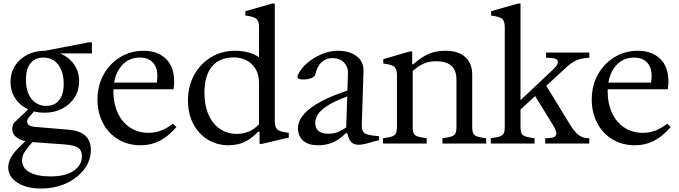

<svg xmlns="http://www.w3.org/2000/svg" viewBox="-20 -820 3882 1097"><path d="M215 257Q130 257 78.5 223Q27 189 27 135Q27 114 38.5 87.5Q50 61 84 27L139 -28L177 -22Q143 17 124.5 42.5Q106 68 106 96Q106 141 149.5 164.5Q193 188 269 188Q353 188 400.5 156Q448 124 448 72Q448 39 426 24Q404 9 346 5L153 -9Q107 -13 78.5 -32.5Q50 -52 50 -83Q50 -109 68 -126Q86 -143 114 -169L145 -199H188L158 -165Q144 -149 139.5 -141.5Q135 -134 135 -126Q135 -113 145.5 -105Q156 -97 180 -95L371 -79Q499 -69 499 36Q499 98 460.5 148Q422 198 358 227.5Q294 257 215 257ZM234 -176Q178 -176 134 -198.5Q90 -221 65 -261Q40 -301 40 -352Q40 -404 65.5 -444Q91 -484 136 -507Q181 -530 238 -530L279 -527Q347 -515 389.5 -469Q432 -423 432 -356Q432 -304 406.5 -263.5Q381 -223 336 -199.5Q291 -176 234 -176ZM244 -215Q292 -215 318 -247.5Q344 -280 344 -341Q344 -387 330 -420.5Q316 -454 290 -472.5Q264 -491 228 -491Q180 -491 154 -458.5Q128 -426 128 -365Q128 -319 142 -285.5Q156 -252 182.5 -233.5Q209 -215 244 -215ZM238 -515V-530L486 -578H505V-515Z M784 10Q710 10 654 -24.5Q598 -59 567.5 -118Q537 -177 537 -251Q537 -332 572.5 -395Q608 -458 668 -494Q728 -530 800 -530Q879 -530 927 -485Q975 -440 975 -354Q975 -348 975 -341.5Q975 -335 973 -324L971 -310H612V-348H876Q879 -368 879 -385Q879 -435 853 -463Q827 -491 778 -491Q711 -491 669.5 -438Q628 -385 628 -296Q628 -229 652.5 -175.5Q677 -122 722.5 -91.5Q768 -61 830 -61Q865 -61 898 -73Q931 -85 968 -113L988 -94Q940 -39 891 -14.5Q842 10 784 10Z M1287 10Q1219 10 1166 -23Q1113 -56 1083.5 -114Q1054 -172 1054 -246Q1054 -328 1089.5 -392Q1125 -456 1186 -493Q1247 -530 1323 -530Q1358 -530 1393 -522Q1428 -514 1460 -493V-666Q1460 -698 1446 -711.5Q1432 -725 1382 -731V-756L1536 -800H1550V-126Q1550 -95 1564 -81Q1578 -67 1630 -61V-34L1477 2H1463V-67H1454Q1426 -37 1397.5 -20Q1369 -3 1341.5 3.5Q1314 10 1287 10ZM1334 -55Q1365 -55 1397 -66.5Q1429 -78 1460 -110V-342Q1460 -395 1439 -428Q1418 -461 1385.5 -476.5Q1353 -492 1316 -492Q1234 -492 1191 -440Q1148 -388 1148 -290Q1148 -219 1171 -166Q1194 -113 1236 -84Q1278 -55 1334 -55Z M1799 10Q1754 10 1728.5 -4.5Q1703 -19 1692.5 -41.5Q1682 -64 1682 -87Q1682 -121 1706.5 -155.5Q1731 -190 1787.5 -225Q1844 -260 1940 -294L1965 -303L1968 -402Q1969 -439 1945 -463.5Q1921 -488 1878 -488Q1844 -488 1818 -465Q1792 -442 1781 -393Q1779 -383 1760.5 -374.5Q1742 -366 1712 -366Q1695 -366 1686 -370Q1677 -374 1681 -388Q1697 -427 1734 -459Q1771 -491 1818 -510.5Q1865 -530 1911 -530Q1976 -530 2017.5 -499Q2059 -468 2057 -412L2047 -107Q2046 -68 2066.5 -57Q2087 -46 2145 -42V-19L2110 -10Q2078 0 2059.5 3.5Q2041 7 2031 7Q2004 7 1990.5 -5Q1977 -17 1971.5 -33Q1966 -49 1964 -59H1956Q1913 -17 1875.5 -3.5Q1838 10 1799 10ZM1856 -56Q1892 -56 1915.5 -67.5Q1939 -79 1958 -92L1964 -269L1956 -266Q1884 -239 1846 -213Q1808 -187 1794.5 -163Q1781 -139 1781 -119Q1781 -56 1856 -56Z M2168 0V-30L2198 -35Q2228 -40 2238 -51.5Q2248 -63 2248 -94V-392Q2248 -424 2234 -437.5Q2220 -451 2170 -457V-482L2321 -526H2335V-453H2341Q2389 -495 2430 -512.5Q2471 -530 2526 -530Q2597 -530 2637.5 -494.5Q2678 -459 2678 -394V-94Q2678 -63 2688 -51.5Q2698 -40 2728 -35L2758 -30V0H2508V-30L2538 -35Q2568 -40 2578 -51.5Q2588 -63 2588 -94V-364Q2588 -401 2575 -424Q2562 -447 2536.5 -458.5Q2511 -470 2471 -470Q2432 -470 2401 -456.5Q2370 -443 2338 -414V-94Q2338 -63 2348 -51.5Q2358 -40 2388 -35L2418 -30V0Z M2784 0V-30L2814 -35Q2844 -40 2854 -51.5Q2864 -63 2864 -94V-666Q2864 -698 2850 -711.5Q2836 -725 2786 -731V-756L2940 -800H2954V-94Q2954 -63 2964 -51.5Q2974 -40 3004 -35L3034 -30V0ZM3095 0V-30L3117 -31Q3147 -33 3154.5 -44Q3162 -55 3156 -72Q3150 -89 3138 -108L3026 -290L3090 -348L3237 -108Q3261 -69 3282.5 -51.5Q3304 -34 3327 -32L3347 -30V0ZM2922 -165 2894 -191 3136 -419Q3171 -451 3167 -469.5Q3163 -488 3124 -489L3100 -490V-520H3347V-490Q3307 -488 3279 -477.5Q3251 -467 3222 -441Z M3608 10Q3534 10 3478 -24.5Q3422 -59 3391.5 -118Q3361 -177 3361 -251Q3361 -332 3396.5 -395Q3432 -458 3492 -494Q3552 -530 3624 -530Q3703 -530 3751 -485Q3799 -440 3799 -354Q3799 -348 3799 -341.5Q3799 -335 3797 -324L3795 -310H3436V-348H3700Q3703 -368 3703 -385Q3703 -435 3677 -463Q3651 -491 3602 -491Q3535 -491 3493.5 -438Q3452 -385 3452 -296Q3452 -229 3476.5 -175.5Q3501 -122 3546.5 -91.5Q3592 -61 3654 -61Q3689 -61 3722 -73Q3755 -85 3792 -113L3812 -94Q3764 -39 3715 -14.5Q3666 10 3608 10Z"/></svg>

Font: Hedvig Letters Serif 24pt 24pt
Style: Regular
Weight: 400
Version: Version 1.000